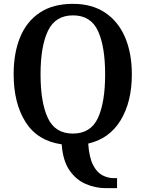

<svg xmlns="http://www.w3.org/2000/svg" viewBox="-20 -745 758 999"><path d="M531 234Q477 234 426.5 212.5Q376 191 341.5 141Q307 91 301 6Q175 -12 113 -110Q51 -208 51 -359Q51 -470 85 -552Q119 -634 187.5 -679.5Q256 -725 360 -725Q458 -725 526.5 -679.5Q595 -634 630.5 -551.5Q666 -469 666 -358Q666 -215 607.5 -119Q549 -23 439 2Q444 73 463.5 112Q483 151 512 166.5Q541 182 574 182H589V234ZM359 -50Q452 -50 489.5 -131Q527 -212 527 -358Q527 -504 489.5 -584.5Q452 -665 360 -665Q268 -665 229.5 -584.5Q191 -504 191 -358Q191 -212 229 -131Q267 -50 359 -50Z"/></svg>

Font: Noto Serif SemiCondensed SemiBold
Style: Regular
Weight: 600
Width: 4
Designer: Monotype Design Team
Foundry: Monotype Imaging Inc.
Version: Version 2.013; ttfautohint (v1.8.4.7-5d5b)